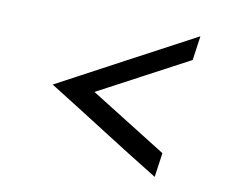

<svg xmlns="http://www.w3.org/2000/svg" viewBox="-62 -568 804 661"><g transform="rotate(10 340.0 -238.0)"><path d="M529 -71Q462 -113 395.5 -154.5Q329 -196 262 -238Q341 -280 419 -321.5Q497 -363 576 -405L588 -490Q469 -427 351.5 -364Q234 -301 116 -238Q217 -175 316.5 -111.5Q416 -48 517 14Z"/></g></svg>

Font: Josefin Slab Thin SemiBold
Style: Italic
Weight: 600
Italic angle: -12°
Version: Version 2.000